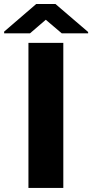

<svg xmlns="http://www.w3.org/2000/svg" viewBox="-74 -921 452 941"><path d="M236.3 -710.9V0H65.4V-710.9ZM197.8 -901.4 357.9 -764.2V-757.8H228.5L150.4 -824.2L73.2 -757.8H-53.7V-766.1L103.5 -901.4Z"/></svg>

Font: Vazirmatn RD Black
Style: Regular
Weight: 900
Designer: Saber Rastikerdar
Foundry: Saber Rastikerdar
Version: Version 32.102